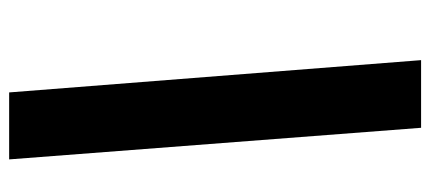

<svg xmlns="http://www.w3.org/2000/svg" viewBox="-283 -617 950 424"><g transform="rotate(90 192.0 -405.0)"><path d="M262.2 -859.9 332 49.8H184.1L112.8 -859.9Z"/></g></svg>

Font: Sinkin Sans 700 Bold Italic
Style: Bold Italic
Weight: 700
Italic angle: -112°
Designer: Keith Bates
Foundry: K-Type
Version: Sinkin Sans (version 1.0)  by Keith Bates   •   © 2014   www